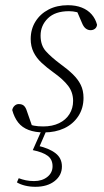

<svg xmlns="http://www.w3.org/2000/svg" viewBox="-20 -496 399 738"><path d="M149 13Q115 13 90 3.5Q65 -6 50 -25Q35 -44 27 -73Q29 -83 36 -89.5Q43 -96 52 -96Q65 -96 72 -89.5Q79 -83 83 -70L106 -4L78 -26Q95 -16 110.5 -13Q126 -10 146 -10Q181 -10 207 -22.5Q233 -35 247 -57.5Q261 -80 261 -108Q261 -141 242 -166Q223 -191 185 -218Q160 -236 140 -254.5Q120 -273 109 -295.5Q98 -318 98 -346Q98 -384 116.5 -413.5Q135 -443 167 -459.5Q199 -476 241 -476Q271 -476 294 -467Q317 -458 332 -441Q347 -424 353 -401Q352 -391 345 -385.5Q338 -380 328 -380Q318 -380 309.5 -386.5Q301 -393 295 -408L271 -464L299 -440Q288 -446 274.5 -449.5Q261 -453 245 -453Q192 -453 164 -425.5Q136 -398 136 -359Q136 -322 156 -299.5Q176 -277 212 -250Q240 -230 260 -210.5Q280 -191 290.5 -169.5Q301 -148 301 -120Q301 -80 281 -49.5Q261 -19 227 -3Q193 13 149 13ZM106 81 142 0H161L128 76L125 64Q169 74 193.5 93Q218 112 218 144Q218 178 190 200Q162 222 116 222Q95 222 76.5 217.5Q58 213 45 205L52 189Q65 194 79.5 197Q94 200 111 200Q142 200 162 184Q182 168 182 143Q182 117 163.5 103Q145 89 106 81Z"/></svg>

Font: Source Serif 4 36pt Light
Style: Italic
Weight: 300
Italic angle: -12°
Designer: Frank Grießhammer
Foundry: Adobe Systems Incorporated
Version: Version 4.004;hotconv 1.0.116;makeotfexe 2.5.65601